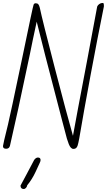

<svg xmlns="http://www.w3.org/2000/svg" viewBox="-26 -991 719 1292"><path d="M411 -108 392 -180Q253 -712 221 -845Q193 -717 175 -626Q86 -202 41 -10Q36 10 15 10Q-6 10 -6 -8Q-6 -17 28 -154Q42 -211 124 -603Q196 -952 200 -959Q203 -969 215 -969Q226 -969 232 -962Q238 -955 242 -938Q258 -861 340.5 -542.5Q423 -224 465 -77Q487 -201 558 -572L628 -947Q632 -957 642.5 -964Q653 -971 663 -971Q670 -971 671.5 -967.5Q673 -964 673 -957Q673 -950 673 -947Q631 -740 584 -488Q537 -236 507 -58Q505 -50 501 -29Q497 -8 489.5 1.5Q482 11 468 11Q450 11 437 -21Q424 -53 411 -108ZM112 258Q124 235 153.5 180.5Q183 126 204 85Q216 69 229 69Q247 69 247 86Q247 95 240 108Q237 115 213.5 165.5Q190 216 157 256Q156 266 148.5 273.5Q141 281 135 281Q112 281 112 258Z"/></svg>

Font: Bad Script
Style: Regular
Weight: 400
Italic angle: -10°
Designer: Roman Shchyukin (Gaslight Type Foundry), Cyreal (Charset Expansion)
Foundry: Gaslight
Version: Version 2.000